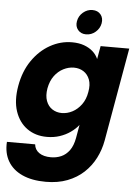

<svg xmlns="http://www.w3.org/2000/svg" viewBox="-78 -817 823 1142"><g transform="rotate(5 333.5 -246.0)"><path d="M322.9 -565.8Q364.2 -565.8 395.5 -554.4Q426.8 -542.9 448.1 -523.7Q469.5 -504.5 479.9 -479.5L493.9 -557.9H664.9L566.9 -1Q556.9 55 531.5 104.8Q506 154.7 465.3 192.8Q424.5 230.9 367.8 252.8Q311.2 274.6 238.8 274.6Q155.7 274.6 98 248.2Q40.4 221.8 12.1 173Q-16.1 124.3 -11.6 58H156.9Q159.8 89.9 186.2 108.2Q212.5 126.5 256.8 126.5Q289.7 126.5 318.2 114.1Q346.6 101.6 367.1 73.6Q387.5 45.5 395.9 -1L409.8 -79.8Q390.4 -55.3 362 -35.4Q333.7 -15.4 298.4 -3.7Q263.1 7.9 221.8 7.9Q153.5 7.9 103.9 -27.5Q54.4 -62.9 32.7 -127.4Q11.1 -191.9 26.6 -280.1Q42.1 -368.3 86.3 -432.3Q130.4 -496.3 192.5 -531.1Q254.6 -565.8 322.9 -565.8ZM444.8 -279.2Q453.2 -323.4 441.5 -354Q429.7 -384.7 404.7 -400.7Q379.7 -416.6 347.3 -416.6Q315.3 -416.6 284.5 -400.9Q253.6 -385.2 231.3 -355Q209 -324.8 200.7 -280.1Q193.3 -235.9 204.8 -204.8Q216.3 -173.6 241.3 -157.4Q266.2 -141.2 298.2 -141.2Q330.6 -141.2 361.3 -157.2Q391.9 -173.2 414.7 -204.1Q437.5 -235 444.8 -279.2ZM401.2 -620Q370.4 -620 352.7 -641.2Q335.1 -662.4 340.7 -693.2Q346.2 -725.1 371.2 -746.3Q396.2 -767.5 427 -767.5Q458.8 -767.5 476.3 -746.3Q493.7 -725.1 488.1 -693.2Q482.5 -662.4 457.8 -641.2Q433.1 -620 401.2 -620Z"/></g></svg>

Font: Poppins Variable
Style: Italic
Weight: 100
Italic angle: -10°
Designer: Jonny Pinhorn
Foundry: Indian Type Foundry
Version: Version 6.000